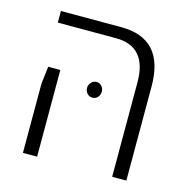

<svg xmlns="http://www.w3.org/2000/svg" viewBox="-87 -635 710 719"><g transform="rotate(15 268.5 -275.0)"><path d="M409 0V-366Q409 -505 288 -505H63V-550H297Q464 -550 464 -365V0ZM63 0V-269L71 -336H118V0ZM289 -298Q289 -285 281 -276Q273 -267 261 -267Q248 -267 240 -276Q232 -285 232 -298Q232 -309 240.5 -318.5Q249 -328 261 -328Q273 -328 281 -319Q289 -310 289 -298Z"/></g></svg>

Font: Assistant Light
Style: Regular
Weight: 300
Designer: Hebrew By Ben Nathan, Latin by Paul Hunt
Version: Version 2.001;PS 002.001;hotconv 1.0.88;makeotf.lib2.5.64775